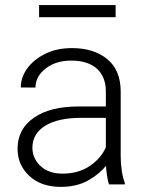

<svg xmlns="http://www.w3.org/2000/svg" viewBox="-20 -728 576 758"><path d="M472.7 0V-6.3C462.4 -31.2 456.5 -74.2 456.5 -110.8V-366.2C456.5 -423.3 438.5 -466.3 402.8 -495.1C367.2 -523.9 320.8 -538.1 264.6 -538.1C224.1 -538.1 189 -530.8 158.7 -515.6C97.7 -485.8 62 -435.5 62 -382.8L120.1 -382.3C120.1 -411.6 133.3 -436.5 160.2 -457.5C187 -478.5 220.7 -488.8 261.7 -488.8C350.1 -488.8 397.9 -442.9 397.9 -367.2V-307.6H290C215.3 -307.6 156.7 -293 113.8 -263.2C70.8 -233.4 49.3 -192.4 49.3 -140.6C49.3 -97.7 64.9 -62 96.2 -33.2C127 -4.4 168.5 9.8 219.7 9.8C261.2 9.8 297.4 1.5 327.1 -15.1C356.9 -31.7 380.9 -51.3 398.4 -73.7C399.9 -46.4 404.3 -18.1 410.2 0ZM226.6 -42.5C189.9 -42.5 160.6 -52.7 139.6 -72.8C118.7 -92.8 107.9 -116.7 107.9 -145.5C107.9 -218.3 178.7 -262.7 298.3 -262.7H397.9V-146.5C385.3 -117.7 364.3 -92.8 334.5 -72.8C304.7 -52.7 269 -42.5 226.6 -42.5ZM134.3 -708V-660.2H436.5V-708Z"/></svg>

Font: Vazirmatn ExtraLight
Style: Regular
Weight: 200
Designer: Saber Rastikerdar
Foundry: Saber Rastikerdar
Version: Version 33.003